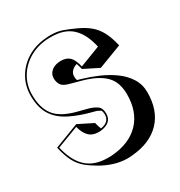

<svg xmlns="http://www.w3.org/2000/svg" viewBox="-197 -932 1065 1133"><g transform="rotate(-30 335.5 -365.0)"><path d="M373 -528Q370 -540 367 -550Q364 -560 361 -569Q339 -563 325 -548Q311 -533 311 -514Q311 -497 315 -486L343 -478Q394 -463 446 -440.5Q498 -418 541.5 -386.5Q585 -355 612 -312.5Q639 -270 639 -216Q639 -93 570.5 -21Q502 51 377 62Q369 63 360.5 63.5Q352 64 344 64Q306 64 266 53.5Q226 43 184 21Q135 -6 102 -32.5Q69 -59 48.5 -98Q28 -137 14 -199L181 -263L281 -213Q287 -187 295 -168Q356 -177 356 -229Q356 -237 354.5 -243.5Q353 -250 351 -256Q351 -256 339 -263Q327 -270 317 -272Q220 -296 156.5 -329Q93 -362 62.5 -413Q32 -464 32 -542Q32 -608 63 -662.5Q94 -717 149.5 -751.5Q205 -786 277 -792Q286 -793 294.5 -793.5Q303 -794 311 -794Q356 -794 390.5 -782Q425 -770 470 -749Q516 -728 547 -702Q578 -676 598.5 -637.5Q619 -599 633 -539L473 -478ZM272 -156Q232 -156 208 -180Q184 -204 173 -249L25 -193Q48 -94 101 -45.5Q154 3 244 3Q252 3 260 3Q268 3 276 2Q396 -8 462.5 -78Q529 -148 529 -266Q529 -350 482 -396Q435 -442 340 -468L260 -490Q224 -500 212.5 -519Q201 -538 201 -564Q201 -590 221 -609Q241 -628 274 -631Q278 -631 281.5 -631.5Q285 -632 289 -632Q326 -632 347.5 -611.5Q369 -591 380 -541L521 -595Q500 -690 449.5 -736.5Q399 -783 311 -783Q303 -783 294.5 -783Q286 -783 278 -782Q208 -776 155 -743Q102 -710 72 -658Q42 -606 42 -542Q42 -454 81.5 -402Q121 -350 222 -324L284 -308Q322 -298 344 -282Q366 -266 366 -229Q366 -164 283 -156Z"/></g></svg>

Font: Rampart One
Style: Regular
Weight: 400
Designer: Fontworks Inc.
Foundry: Fontworks Inc.
Version: Version 1.100